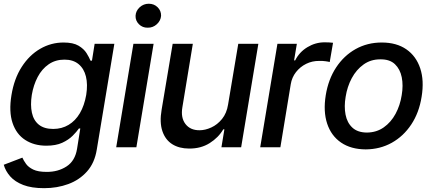

<svg xmlns="http://www.w3.org/2000/svg" viewBox="-34 -777 2272 1013"><path d="M198.7 215.8Q132.8 215.8 88.9 199Q44.9 182.1 20 153.8Q-4.9 125.5 -14.2 92.3L84 54.7Q90.8 70.3 103.5 87.9Q116.2 105.5 141.6 117.7Q167 129.9 211.9 129.9Q272 130.4 317.1 101.1Q362.3 71.8 372.6 7.8L389.6 -99.1H382.3Q370.6 -82 349.1 -60.5Q327.6 -39.1 294.2 -23.7Q260.7 -8.3 210.4 -8.3Q146 -8.3 99.1 -38.6Q52.2 -68.8 32.2 -128.4Q12.2 -188 26.4 -274.9Q40.5 -361.8 80.6 -424.1Q120.6 -486.3 178 -519.5Q235.4 -552.7 301.3 -552.7Q352.1 -552.7 380.4 -535.9Q408.7 -519 422.6 -496.6Q436.5 -474.1 443.4 -457H451.2L465.3 -545.9H569.3L476.6 12.2Q465.3 82.5 425.3 127.4Q385.3 172.4 326.4 194.1Q267.6 215.8 198.7 215.8ZM246.6 -96.7Q292 -96.7 327.9 -118.2Q363.8 -139.6 387.5 -179.9Q411.1 -220.2 420.9 -276.4Q429.7 -331.5 419.4 -373.3Q409.2 -415 380.6 -438.7Q352.1 -462.4 306.2 -462.4Q258.3 -462.4 222.7 -437.7Q187 -413.1 164.8 -370.8Q142.6 -328.6 133.8 -276.4Q125.5 -223.1 134.3 -182.4Q143.1 -141.6 171.1 -119.1Q199.2 -96.7 246.6 -96.7Z M579.1 0 669.9 -545.9H776.4L685.5 0ZM745.1 -630.9Q717.8 -630.4 699 -649.2Q680.2 -668 681.2 -693.8Q682.6 -720.2 703.1 -738.8Q723.6 -757.3 751 -757.3Q778.8 -757.3 797.6 -738.8Q816.4 -720.2 815.9 -693.8Q814 -668 793.5 -649.2Q772.9 -630.4 745.1 -630.9Z M1169.4 -225.6 1223.1 -545.9H1329.1L1238.3 0H1134.3L1149.9 -94.7H1144Q1118.7 -51.3 1072.3 -22Q1025.9 7.3 963.9 6.8Q911.6 6.8 875 -16.1Q838.4 -39.1 822.8 -85Q807.1 -130.9 818.8 -198.7L877 -545.9H983.4L928.2 -210.9Q918.9 -155.8 944.6 -122.6Q970.2 -89.4 1019 -89.8Q1048.8 -89.8 1080.8 -104.5Q1112.8 -119.1 1137.5 -149.4Q1162.1 -179.7 1169.4 -225.6Z M1338.9 0 1429.7 -545.9H1532.2L1517.6 -458.5H1523.4Q1545.4 -502.4 1587.9 -528.1Q1630.4 -553.7 1678.2 -553.7Q1688.5 -553.7 1701.4 -553.2Q1714.4 -552.7 1723.1 -551.3L1705.6 -449.7Q1699.7 -451.7 1683.6 -453.9Q1667.5 -456.1 1650.9 -455.6Q1613.3 -456.1 1581.3 -440.2Q1549.3 -424.3 1527.6 -396.5Q1505.9 -368.7 1500 -332.5L1445.3 0Z M1895.5 11.2Q1817.4 10.7 1765.4 -24.9Q1713.4 -60.5 1692.1 -124.8Q1670.9 -189 1684.6 -274.4Q1698.2 -358.4 1739.3 -420.9Q1780.3 -483.4 1842.3 -518.1Q1904.3 -552.7 1980 -552.7Q2058.1 -552.7 2109.9 -516.8Q2161.6 -481 2183.1 -416.5Q2204.6 -352.1 2190.4 -266.1Q2177.2 -182.6 2136 -120.4Q2094.7 -58.1 2033 -23.7Q1971.2 10.7 1895.5 11.2ZM1901.4 -77.6Q1952.6 -78.1 1990.7 -105Q2028.8 -131.8 2053 -176.5Q2077.1 -221.2 2085.4 -274.9Q2094.2 -326.2 2085.7 -369.1Q2077.1 -412.1 2049.8 -438.2Q2022.5 -464.4 1973.6 -463.9Q1922.9 -464.4 1884.5 -437Q1846.2 -409.7 1822 -364.7Q1797.9 -319.8 1789.6 -266.1Q1780.8 -215.3 1789.1 -172.4Q1797.4 -129.4 1825 -103.8Q1852.5 -78.1 1901.4 -77.6Z"/></svg>

Font: Inter Tight Medium
Style: Italic
Weight: 500
Italic angle: -9.39999°
Designer: Rasmus Andersson
Foundry: rsms
Version: Version 3.004